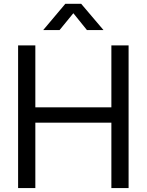

<svg xmlns="http://www.w3.org/2000/svg" viewBox="-20 -959 748 979"><path d="M72.3 -727.5H160.2V-411.6H547.9V-727.5H635.7V0H547.9V-333.5H160.2V0H72.3ZM200.7 -805.7V-806.2L313 -939.5H394L507.3 -806.2V-805.7H423.3L354 -891.6L283.7 -805.7Z"/></svg>

Font: Intratopia Thin
Style: Regular
Weight: 100
Designer: Rasmus Andersson
Foundry: rsms
Version: Version 3.000;Glyphs 3.2.3 (3260)